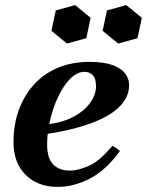

<svg xmlns="http://www.w3.org/2000/svg" viewBox="-20 -718 577 754"><path d="M256 -48Q285 -48 327.5 -66Q370 -84 421 -145Q430 -141 437 -136Q444 -131 451 -125Q396 -49 332.5 -16.5Q269 16 207 16Q128 16 80.5 -31.5Q33 -79 33 -160Q33 -228 53.5 -285Q74 -342 112.5 -385Q151 -428 206.5 -451.5Q262 -475 331 -475Q388 -475 422 -462.5Q456 -450 471.5 -429.5Q487 -409 487 -384Q487 -347 464 -316Q441 -285 396.5 -260.5Q352 -236 288 -218Q224 -200 143 -189L144 -228Q212 -232 259.5 -255Q307 -278 332 -311.5Q357 -345 357 -379Q357 -411 343.5 -423.5Q330 -436 313 -436Q282 -436 255 -408Q228 -380 207.5 -336Q187 -292 176 -243Q165 -194 165 -152Q165 -97 188.5 -72.5Q212 -48 256 -48ZM275 -698 336 -648 319 -568 243 -547 182 -597 199 -677ZM476 -698 537 -648 520 -568 444 -547 383 -597 400 -677Z"/></svg>

Font: Poltawski Nowy
Style: Bold Italic
Weight: 700
Italic angle: -12°
Designer: Adam Pótawski, Mateusz Machalski, Borys Kosmynka, Ania Wieluska
Foundry: Capitalics.wtf
Version: Version 1.001;gftools[0.9.25]